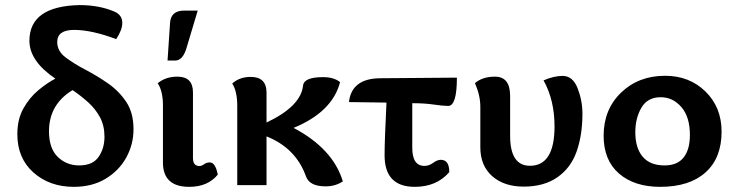

<svg xmlns="http://www.w3.org/2000/svg" viewBox="-20 -725 2885 752"><path d="M269 6.8Q174.3 6.8 111.1 -49.3Q47.9 -105.5 47.9 -199.2Q47.9 -257.8 71.5 -300Q95.2 -342.3 129.2 -370.8Q163.1 -399.4 196.8 -417Q95.2 -485.8 95.2 -565.4Q95.2 -700.7 291 -705.1Q368.7 -705.1 427.7 -679.7Q459 -666.5 459 -635.3Q459 -607.9 435.1 -571.8Q338.9 -607.9 270 -607.9Q204.1 -607.9 204.1 -560.1Q204.1 -524.9 236.8 -500.2Q269.5 -475.6 314.7 -451.9Q359.9 -428.2 402.3 -398.9Q444.8 -369.6 473.9 -326.7Q502.9 -283.7 502.9 -219.2Q502.9 -159.2 474.4 -107.7Q445.8 -56.2 393.3 -24.7Q340.8 6.8 269 6.8ZM290 -77.1Q343.3 -77.1 366.2 -110.6Q389.2 -144 389.2 -189Q389.2 -232.9 371.6 -265.6Q354 -298.3 325.7 -324Q297.4 -349.6 264.2 -372.1Q171.9 -315.9 171.9 -210.9Q171.9 -143.6 206.3 -110.4Q240.7 -77.1 290 -77.1Z M735.8 -106Q735.8 -74.7 761.2 -74.7Q769.5 -74.7 779.3 -81.8Q789.1 -88.9 801.8 -88.9Q823.7 -88.9 833 -41Q793.9 6.8 721.2 6.8Q619.1 6.8 618.2 -86.9V-314Q618.2 -338.9 613.3 -360.8Q608.4 -382.8 597.7 -398.9Q628.4 -424.8 674.8 -424.8Q735.8 -424.8 735.8 -363.3ZM666 -487.8H636.2L646 -634.8Q648.9 -683.6 701.7 -683.6H754.4L710.4 -536.6Q695.8 -487.8 666 -487.8Z M1023.9 -245.1Q1158.2 -308.6 1167 -389.6Q1170.4 -422.9 1245.1 -422.9Q1288.1 -422.9 1312 -403.3Q1281.7 -286.6 1129.9 -224.1Q1284.2 -142.6 1322.8 -14.6Q1293.5 4.9 1255.4 4.9Q1191.9 4.9 1178.2 -34.7Q1138.7 -145 1023.9 -190.9V0H909.2V-313Q909.2 -337.9 904.5 -359.9Q899.9 -381.8 889.6 -397.9Q918 -423.8 961.9 -423.8Q1023.9 -423.8 1023.9 -362.3Z M1604.5 6.8Q1486.3 6.8 1486.3 -116.7Q1486.3 -175.8 1493.7 -323.2L1346.7 -325.2Q1356.9 -416 1465.3 -418.5L1769.5 -420.9Q1769.5 -310.1 1735.4 -310.1Q1715.8 -310.1 1679.4 -315.4Q1643.1 -320.8 1594.7 -320.8V-146Q1594.7 -75.2 1642.6 -75.2Q1660.2 -75.2 1676.5 -87.2Q1692.9 -99.1 1706.5 -99.1Q1739.7 -99.1 1739.7 -50.8Q1689.9 6.8 1604.5 6.8Z M2031.2 5.9Q1954.1 5.9 1907.7 -35.2Q1861.3 -76.2 1861.3 -147.9V-307.1Q1861.3 -351.1 1840.3 -399.4Q1869.6 -424.8 1918.9 -424.8Q1978 -424.8 1978 -349.1V-192.9Q1978 -75.7 2055.7 -75.7Q2151.9 -75.7 2151.9 -230Q2151.9 -333 2108.9 -410.2Q2149.4 -427.7 2183.6 -427.7Q2223.6 -427.7 2242.4 -379.2Q2261.2 -330.6 2261.2 -279.8Q2261.2 -196.3 2238.5 -131.8Q2215.8 -67.4 2163.3 -30.8Q2110.8 5.9 2031.2 5.9Z M2565.9 6.8Q2464.4 6.8 2404.3 -45.4Q2344.2 -97.7 2344.2 -193.4Q2344.2 -296.4 2412.6 -362.3Q2481 -428.2 2585 -428.2Q2680.2 -428.2 2743.2 -366.5Q2806.2 -304.7 2806.2 -209.5Q2806.2 -106 2743.2 -49.6Q2680.2 6.8 2565.9 6.8ZM2583 -77.1Q2632.8 -77.1 2657.5 -108.2Q2682.1 -139.2 2682.1 -196.3Q2682.1 -267.1 2648.7 -305.7Q2615.2 -344.2 2567.9 -344.2Q2516.1 -344.2 2492.2 -303.2Q2468.3 -262.2 2468.3 -207Q2468.3 -145.5 2497.1 -111.3Q2525.9 -77.1 2583 -77.1Z"/></svg>

Font: ALMAS
Style: Bold
Weight: 700
Designer: ALMAS Font/ by Husham Jawad Kadhim, derived from the Bainsely font by/ Paul James MIller
Foundry: High-Logic / Made with FontCreator
Version: Version 1.411;September 19, 2021;FontCreator 14.0.0.2814 32-